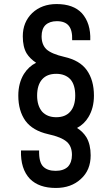

<svg xmlns="http://www.w3.org/2000/svg" viewBox="-20 -744 551 942"><path d="M127 133.8Q80.1 84.5 83 -5.9H171.9Q170.4 51.8 191.9 73.2Q212.9 94.2 252.9 94.2Q291.5 94.2 313 74.2Q333 52.7 333 16.1Q333 -25.9 308.1 -47.9Q281.2 -71.8 215.8 -85.9Q140.6 -103 105 -150.9Q69.8 -200.2 69.8 -274.9Q69.8 -335.9 97.2 -380.9Q120.6 -418 157.2 -436Q127 -456.1 110.8 -481.9Q91.8 -513.7 91.8 -565.9Q91.8 -635.3 138.2 -680.2Q185.1 -724.1 257.8 -724.1Q339.8 -724.1 381.8 -679.2Q425.8 -629.9 422.9 -546.9H334Q335.9 -594.7 317.6 -617.4Q299.3 -640.1 258.8 -640.1Q223.6 -640.1 203.1 -621.1Q184.1 -602.1 184.1 -565.9Q184.1 -525.9 207 -502.9Q231.9 -479.5 295.9 -464.8Q371.6 -447.8 405.8 -399.9Q440.9 -350.6 440.9 -274.9Q440.9 -214.4 414.1 -169.9Q393.6 -135.3 357.9 -116.2Q386.2 -98.6 403.8 -70.8Q424.8 -35.2 424.8 18.1Q424.8 90.8 377 133.8Q329.6 178.2 253.9 178.2Q171.4 178.2 127 133.8ZM324.2 -195.8Q349.1 -223.6 349.1 -274.9Q349.1 -328.1 325.2 -355Q299.8 -381.8 255.9 -381.8Q210.9 -381.8 187 -355Q162.1 -327.1 162.1 -274.9Q162.1 -225.1 187 -195.8Q212.4 -168.9 255.9 -168.9Q300.3 -168.9 324.2 -195.8Z"/></svg>

Font: D-DIN-PRO Medium
Style: Regular
Weight: 500
Designer: datto
Foundry: CyberFei
Version: Version 1.000;hotconv 1.0.109;makeotfexe 2.5.65596